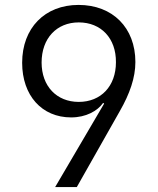

<svg xmlns="http://www.w3.org/2000/svg" viewBox="-20 -760 640 780"><path d="M292 0 467 -309C507 -379 530 -444 530 -508C530 -647 438 -740 299 -740C162 -740 70 -646 70 -505C70 -372 150 -283 269 -283C329 -283 376 -309 399 -342L403 -339L204 0ZM300 -346C210 -346 149 -410 149 -506C149 -604 210 -669 300 -669C391 -669 452 -604 451 -507C451 -410 390 -346 300 -346Z"/></svg>

Font: Tekne LDO Light
Style: Regular
Weight: 300
Monospace: yes
Designer: Alessio Laiso, Mario Rullo, Paolo Rosset
Foundry: Alessio Laiso
Version: Version 1.000;hotconv 1.0.109;makeotfexe 2.5.65596